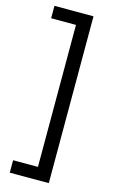

<svg xmlns="http://www.w3.org/2000/svg" viewBox="-140 -812 621 1045"><g transform="rotate(15 170.0 -290.0)"><path d="M30 110H170V-690H30V-760H250V180H30Z"/></g></svg>

Font: Oxanium ExtraLight
Style: Regular
Weight: 400
Version: Version 2.000